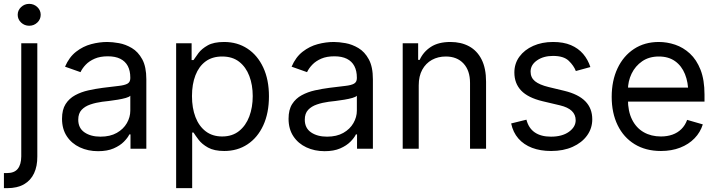

<svg xmlns="http://www.w3.org/2000/svg" viewBox="-33 -770 3716 994"><path d="M77.1 -545.9H160.2V40Q160.6 90.3 143.3 127.2Q126 164.1 91.3 184.1Q56.6 204.1 3.9 204.1H-12.7V126H2.9Q41.5 126 59.1 103.8Q76.7 81.5 77.1 40ZM118.2 -636.7Q93.8 -636.7 76.2 -653.3Q58.6 -669.9 58.6 -693.4Q58.6 -716.8 76.2 -733.4Q93.8 -750 118.2 -750Q142.6 -750 160.2 -733.4Q177.7 -716.8 177.7 -693.4Q177.7 -669.9 160.2 -653.3Q142.6 -636.7 118.2 -636.7Z M474.6 12.7Q422.9 12.7 380.4 -7.1Q337.9 -26.9 313 -64.5Q288.1 -102.1 288.1 -155.3Q288.1 -202.1 306.6 -231.2Q325.2 -260.3 356.2 -277.1Q387.2 -293.9 424.6 -302.2Q461.9 -310.5 500 -315.4Q549.8 -321.8 581.1 -325.2Q612.3 -328.6 627 -336.9Q641.6 -345.2 641.6 -365.2V-368.2Q641.6 -403.3 628.7 -428Q615.7 -452.6 589.8 -465.6Q564 -478.5 525.4 -478.5Q485.4 -478.5 457.3 -466.3Q429.2 -454.1 411.1 -435.3Q393.1 -416.5 383.8 -396.5L303.7 -424.8Q325.2 -474.6 361.1 -502.4Q397 -530.3 439.2 -541.5Q481.4 -552.7 522.5 -552.7Q548.8 -552.7 583 -546.6Q617.2 -540.5 649.7 -521.2Q682.1 -502 703.4 -463.1Q724.6 -424.3 724.6 -359.4V0H642.6V-74.2H636.7Q628.4 -56.6 608.4 -36.4Q588.4 -16.1 555.4 -1.7Q522.5 12.7 474.6 12.7ZM487.3 -62.5Q537.1 -62.5 571.5 -82Q606 -101.6 623.8 -132.6Q641.6 -163.6 641.6 -197.3V-274.4Q636.2 -268.1 618.2 -262.9Q600.1 -257.8 576.7 -253.9Q553.2 -250 531.2 -247.3Q509.3 -244.6 496.1 -243.2Q463.4 -238.8 435.1 -229.2Q406.7 -219.7 389.4 -201.2Q372.1 -182.6 372.1 -150.4Q372.1 -106.9 404.5 -84.7Q437 -62.5 487.3 -62.5Z M878.9 204.1V-545.9H959V-459H968.8Q978 -473.1 994.6 -495.4Q1011.2 -517.6 1042.5 -535.2Q1073.7 -552.7 1127 -552.7Q1195.8 -552.7 1248 -518.3Q1300.3 -483.9 1329.8 -420.7Q1359.4 -357.4 1359.4 -271.5Q1359.4 -185.1 1330.1 -121.3Q1300.8 -57.6 1248.5 -22.9Q1196.3 11.7 1127.9 11.7Q1075.7 11.7 1043.9 -6.1Q1012.2 -23.9 995.1 -46.6Q978 -69.3 968.8 -84H961.9V204.1ZM1117.2 -63.5Q1169.4 -63.5 1204.6 -91.6Q1239.7 -119.6 1257.6 -167Q1275.4 -214.4 1275.4 -272.5Q1275.4 -330.1 1257.8 -376.5Q1240.2 -422.9 1205.3 -450.2Q1170.4 -477.5 1117.2 -477.5Q1065.9 -477.5 1031.2 -451.9Q996.6 -426.3 978.8 -380.1Q960.9 -334 960.9 -272.5Q960.9 -210.9 979 -163.8Q997.1 -116.7 1032 -90.1Q1066.9 -63.5 1117.2 -63.5Z M1647.5 12.7Q1595.7 12.7 1553.2 -7.1Q1510.7 -26.9 1485.8 -64.5Q1460.9 -102.1 1460.9 -155.3Q1460.9 -202.1 1479.5 -231.2Q1498 -260.3 1529.1 -277.1Q1560.1 -293.9 1597.4 -302.2Q1634.8 -310.5 1672.9 -315.4Q1722.7 -321.8 1753.9 -325.2Q1785.2 -328.6 1799.8 -336.9Q1814.5 -345.2 1814.5 -365.2V-368.2Q1814.5 -403.3 1801.5 -428Q1788.6 -452.6 1762.7 -465.6Q1736.8 -478.5 1698.2 -478.5Q1658.2 -478.5 1630.1 -466.3Q1602.1 -454.1 1584 -435.3Q1565.9 -416.5 1556.6 -396.5L1476.6 -424.8Q1498 -474.6 1533.9 -502.4Q1569.8 -530.3 1612.1 -541.5Q1654.3 -552.7 1695.3 -552.7Q1721.7 -552.7 1755.9 -546.6Q1790 -540.5 1822.5 -521.2Q1855 -502 1876.2 -463.1Q1897.5 -424.3 1897.5 -359.4V0H1815.4V-74.2H1809.6Q1801.3 -56.6 1781.2 -36.4Q1761.2 -16.1 1728.3 -1.7Q1695.3 12.7 1647.5 12.7ZM1660.2 -62.5Q1710 -62.5 1744.4 -82Q1778.8 -101.6 1796.6 -132.6Q1814.5 -163.6 1814.5 -197.3V-274.4Q1809.1 -268.1 1791 -262.9Q1772.9 -257.8 1749.5 -253.9Q1726.1 -250 1704.1 -247.3Q1682.1 -244.6 1668.9 -243.2Q1636.2 -238.8 1607.9 -229.2Q1579.6 -219.7 1562.3 -201.2Q1544.9 -182.6 1544.9 -150.4Q1544.9 -106.9 1577.4 -84.7Q1609.9 -62.5 1660.2 -62.5Z M2134.8 -328.1V0H2051.8V-545.9H2131.8V-460H2139.6Q2158.7 -502 2197.8 -527.3Q2236.8 -552.7 2298.8 -552.7Q2354 -552.7 2395.5 -530.3Q2437 -507.8 2460.2 -462.2Q2483.4 -416.5 2483.4 -346.7V0H2400.4V-340.8Q2400.4 -404.8 2366.7 -441.2Q2333 -477.5 2274.9 -477.5Q2234.9 -477.5 2203.1 -460Q2171.4 -442.4 2153.1 -409.2Q2134.8 -376 2134.8 -328.1Z M3023.4 -422.9 2948.2 -402.3Q2937.5 -430.2 2911.4 -455.3Q2885.3 -480.5 2830.1 -480.5Q2780.3 -480.5 2747.1 -457.3Q2713.9 -434.1 2713.9 -399.4Q2713.9 -368.2 2736.6 -349.6Q2759.3 -331.1 2807.6 -319.3L2888.7 -299.8Q2961.4 -282.2 2997.3 -245.6Q3033.2 -209 3033.2 -152.3Q3033.2 -105.5 3006.3 -68.4Q2979.5 -31.2 2931.6 -9.8Q2883.8 11.7 2820.3 11.7Q2764.6 11.7 2721.7 -4.6Q2678.7 -21 2650.9 -52.7Q2623 -84.5 2613.3 -130.9L2692.4 -150.4Q2703.6 -106.4 2735.6 -84.5Q2767.6 -62.5 2819.3 -62.5Q2877.4 -62.5 2912.4 -87.6Q2947.3 -112.8 2947.3 -147.5Q2947.3 -176.3 2927.2 -195.6Q2907.2 -214.8 2866.2 -224.6L2775.4 -246.1Q2700.2 -264.2 2665 -301.3Q2629.9 -338.4 2629.9 -394.5Q2629.9 -440.9 2656 -476.6Q2682.1 -512.2 2727.5 -532.5Q2772.9 -552.7 2830.1 -552.7Q2884.3 -552.7 2922.6 -536.4Q2960.9 -520 2985.8 -491Q3010.7 -461.9 3023.4 -422.9Z M3388.7 11.7Q3310.1 11.7 3252.7 -23.4Q3195.3 -58.6 3164.6 -121.8Q3133.8 -185.1 3133.8 -268.6Q3133.8 -352.5 3164.1 -416.5Q3194.3 -480.5 3249.3 -516.6Q3304.2 -552.7 3377.9 -552.7Q3420.4 -552.7 3462.4 -538.6Q3504.4 -524.4 3538.8 -492.7Q3573.2 -460.9 3593.8 -408.7Q3614.3 -356.4 3614.3 -280.3V-244.1H3193.4V-316.4H3568.8L3530.3 -289.1Q3530.3 -343.8 3513.2 -386.2Q3496.1 -428.7 3462.2 -453.1Q3428.2 -477.5 3377.9 -477.5Q3327.6 -477.5 3291.7 -452.9Q3255.9 -428.2 3236.8 -388.7Q3217.8 -349.1 3217.8 -303.7V-255.9Q3217.8 -193.8 3239.3 -150.9Q3260.7 -107.9 3299.3 -85.7Q3337.9 -63.5 3388.7 -63.5Q3421.4 -63.5 3448.2 -73Q3475.1 -82.5 3494.6 -101.8Q3514.2 -121.1 3524.4 -149.4L3605.5 -126Q3592.8 -85 3562.7 -54Q3532.7 -22.9 3488.3 -5.6Q3443.8 11.7 3388.7 11.7Z"/></svg>

Font: GitLab Sans
Style: Regular
Weight: 400
Designer: Rasmus Andersson
Foundry: Modifications by GitLab B.V., manufactured by rsms
Version: Version 4.000;git-c8fb6b7